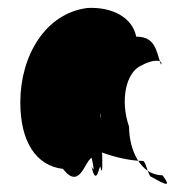

<svg xmlns="http://www.w3.org/2000/svg" viewBox="-20 -518 468 482"><path d="M31 -261C31 -163 70 -102 138 -94C180 -40 192 -112 210 -122C222 -68 208 -107 210 -99C222 -45 230 -107 232 -99C244 -45 230 -242 232 -234C244 -180 133 -242 135 -234C147 -180 133 -220 135 -212C147 -158 273 -114 339 -114C346 -114 353 -73 360 -74C399 -52 410 -48 388 -78C332 -78 304 -143 304 -200C281 -266 296 -338 336 -354C368 -372 391 -366 384 -356C372 -391 370 -426 322 -426C312 -476 259 -501 200 -498C94 -485 31 -378 31 -261Z"/></svg>

Font: Interstorm
Style: Regular
Weight: 400
Version: Version 0.7